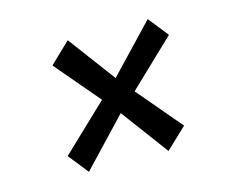

<svg xmlns="http://www.w3.org/2000/svg" viewBox="-73 -655 816 671"><g transform="rotate(-15 334.5 -319.5)"><path d="M460 -87 333 -258 172.5 -88.5 115 -161 282 -320 145.5 -480.5 220 -552 347.5 -381 509 -551 566.5 -478.5 399.5 -319 535.5 -158.5Z"/></g></svg>

Font: Merriweather 24pt SemiCondensed Black
Style: Italic
Weight: 900
Width: 4
Italic angle: -7.8°
Designer: Eben Sorkin
Foundry: Eben Sorkin
Version: Version 2.101